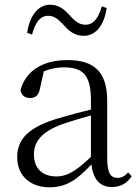

<svg xmlns="http://www.w3.org/2000/svg" viewBox="-20 -781 591 815"><path d="M95 -642 116 -634C130 -686 150 -714 185 -714C216 -714 233 -692 256 -669C275 -648 298 -629 335 -629C389 -629 422 -676 433 -747L412 -754C398 -704 377 -676 343 -676C314 -676 295 -694 273 -719C253 -741 229 -761 193 -761C140 -761 106 -712 95 -642ZM455 13C490 13 519 -2 539 -33L524 -49C508 -32 496 -26 479 -26C450 -26 435 -45 435 -111V-354C435 -476 379 -526 267 -526C160 -526 88 -479 67 -398C71 -377 85 -365 107 -365C130 -365 145 -376 150 -407L166 -478C195 -490 223 -495 250 -495C330 -495 366 -466 366 -354V-316C321 -305 272 -292 228 -279C100 -241 53 -190 53 -114C53 -31 113 14 190 14C262 14 307 -18 368 -83C375 -23 402 13 455 13ZM366 -115C300 -52 262 -32 220 -32C162 -32 124 -64 124 -126C124 -179 156 -221 242 -253C279 -266 323 -279 366 -291Z"/></svg>

Font: Noto Serif HK Light
Style: Regular
Weight: 300
Designer: Ryoko NISHIZUKA 西塚涼子 (kana & ideographs); Frank Grießhammer (Latin, Greek & Cyrillic); Wenlong ZHANG 张文龙 (bopomofo); San
Foundry: Adobe
Version: Version 2.001;hotconv 1.1.0;makeotfexe 2.6.0